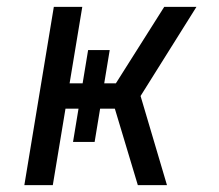

<svg xmlns="http://www.w3.org/2000/svg" viewBox="-20 -540 640 560"><path d="M51 0 137 -520H220L183 -297H221L237 -394H300L284 -297H318L459 -520H553L390 -260L467 0H382L315 -223H272L256 -126H193L209 -223H171L134 0Z"/></svg>

Font: Iosevka Aile
Style: Italic
Weight: 400
Italic angle: -9°
Designer: Belleve Invis
Foundry: Belleve Invis
Version: Version 28.0.1; ttfautohint (v1.8.4)